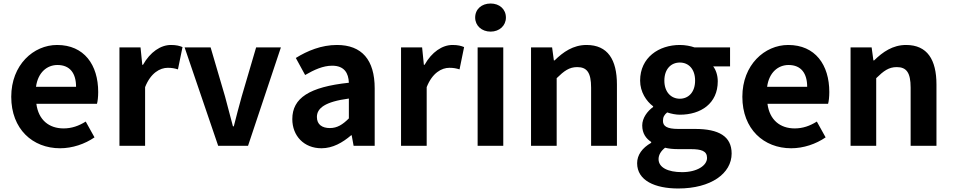

<svg xmlns="http://www.w3.org/2000/svg" viewBox="-20 -830 5424 1093"><path d="M322 14C392 14 463 -10 518 -48L468 -138C428 -113 388 -99 342 -99C259 -99 199 -147 187 -239H532C536 -252 539 -279 539 -306C539 -461 459 -574 305 -574C171 -574 44 -461 44 -279C44 -95 166 14 322 14ZM185 -336C196 -418 248 -460 307 -460C379 -460 413 -412 413 -336Z M660 0H806V-334C838 -415 891 -444 935 -444C958 -444 974 -441 993 -435L1019 -562C1002 -569 984 -574 953 -574C895 -574 835 -534 794 -461H790L780 -560H660Z M1222 0H1392L1579 -560H1438L1356 -281C1341 -226 1325 -168 1311 -111H1306C1291 -168 1275 -226 1261 -281L1179 -560H1031Z M1810 14C1874 14 1930 -18 1979 -60H1982L1993 0H2113V-327C2113 -489 2040 -574 1898 -574C1810 -574 1730 -541 1664 -500L1717 -403C1769 -433 1819 -456 1871 -456C1940 -456 1964 -414 1966 -359C1741 -335 1644 -272 1644 -152C1644 -57 1710 14 1810 14ZM1858 -101C1815 -101 1784 -120 1784 -164C1784 -214 1830 -251 1966 -269V-156C1931 -121 1900 -101 1858 -101Z M2263 0H2409V-334C2441 -415 2494 -444 2538 -444C2561 -444 2577 -441 2596 -435L2622 -562C2605 -569 2587 -574 2556 -574C2498 -574 2438 -534 2397 -461H2393L2383 -560H2263Z M2699 0H2845V-560H2699ZM2773 -650C2823 -650 2860 -684 2860 -730C2860 -778 2823 -810 2773 -810C2722 -810 2685 -778 2685 -730C2685 -684 2722 -650 2773 -650Z M3003 0H3149V-385C3191 -426 3220 -448 3266 -448C3321 -448 3345 -417 3345 -331V0H3492V-349C3492 -490 3440 -574 3319 -574C3243 -574 3186 -534 3137 -486H3133L3123 -560H3003Z M3841 243C4028 243 4145 157 4145 44C4145 -54 4072 -96 3937 -96H3842C3776 -96 3754 -112 3754 -142C3754 -164 3762 -177 3778 -190C3802 -182 3828 -177 3850 -177C3970 -177 4066 -241 4066 -367C4066 -402 4055 -433 4040 -452H4136V-560H3934C3911 -568 3881 -574 3850 -574C3731 -574 3624 -503 3624 -371C3624 -306 3660 -253 3698 -225V-221C3665 -197 3636 -158 3636 -116C3636 -70 3658 -41 3687 -22V-17C3636 12 3607 52 3607 99C3607 198 3709 243 3841 243ZM3850 -268C3801 -268 3762 -305 3762 -371C3762 -437 3800 -474 3850 -474C3900 -474 3937 -437 3937 -371C3937 -305 3899 -268 3850 -268ZM3863 150C3781 150 3729 123 3729 76C3729 53 3741 31 3766 11C3786 16 3810 19 3844 19H3912C3972 19 4005 29 4005 69C4005 113 3947 150 3863 150Z M4484 14C4554 14 4625 -10 4680 -48L4630 -138C4590 -113 4550 -99 4504 -99C4421 -99 4361 -147 4349 -239H4694C4698 -252 4701 -279 4701 -306C4701 -461 4621 -574 4467 -574C4333 -574 4206 -461 4206 -279C4206 -95 4328 14 4484 14ZM4347 -336C4358 -418 4410 -460 4469 -460C4541 -460 4575 -412 4575 -336Z M4822 0H4968V-385C5010 -426 5039 -448 5085 -448C5140 -448 5164 -417 5164 -331V0H5311V-349C5311 -490 5259 -574 5138 -574C5062 -574 5005 -534 4956 -486H4952L4942 -560H4822Z"/></svg>

Font: Noto Sans CJK JP Bold
Style: Regular
Weight: 700
Designer: Ryoko NISHIZUKA (kana & ideographs); Paul D. Hunt (Latin, Greek & Cyrillic); Wenlong ZHANG (bopomofo); Sandoll Communica
Foundry: Adobe Systems Incorporated
Version: Version 1.004;PS 1.004;hotconv 1.0.82;makeotf.lib2.5.63406